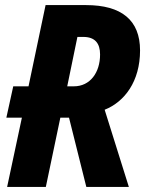

<svg xmlns="http://www.w3.org/2000/svg" viewBox="-20 -734 577 754"><path d="M244 -395 284 -589H307C353 -589 373 -564 373 -520C373 -449 334 -395 270 -395ZM8 0H160L217 -272H251L319 0H486L391 -303C469 -334 530 -414 530 -536C530 -655 457 -714 318 -714H159L92 -395H32L5 -272H66Z"/></svg>

Font: Noto Sans Display SemiCondensed Extra
Style: Italic
Weight: 800
Width: 4
Italic angle: -12°
Designer: Monotype Design Team
Foundry: Monotype Imaging Inc.
Version: Version 1.900